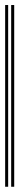

<svg xmlns="http://www.w3.org/2000/svg" viewBox="-20 -667 75 746"><path d="M0 58.6V-647.5H11.7V58.6ZM23.4 58.6V-647.5H35.2V58.6Z"/></svg>

Font: Libre Barcode EAN13 Text
Style: Regular
Weight: 400
Version: Version 1.008; ttfautohint (v1.8.3)